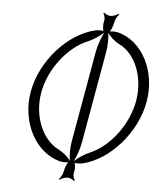

<svg xmlns="http://www.w3.org/2000/svg" viewBox="-52 -677 671 804"><g transform="rotate(5 284.0 -275.0)"><path d="M120 -275C137 -373 211 -471 296 -506C318 -515 344 -532 361 -548C349 -525 337 -490 333 -467L265 -82C261 -59 260 -24 264 -1C253 -17 233 -34 215 -43C142 -78 103 -177 120 -275ZM76 -275C53 -144 120 -22 223 5C231 7 248 8 258 6C251 15 246 31 244 40L242 49C240 59 231 74 225 79L228 82C234 77 250 70 261 70C271 70 285 77 289 82L292 79C288 74 283 59 285 49L287 40C289 31 288 15 285 6C294 8 310 7 319 5C432 -22 540 -144 563 -275C586 -405 522 -527 419 -554C411 -556 394 -557 384 -555C391 -564 396 -581 398 -590L400 -599C402 -609 411 -624 417 -629L414 -632C408 -627 392 -620 382 -620C371 -620 357 -627 353 -632L350 -629C354 -624 359 -609 357 -599L355 -590C353 -581 354 -564 357 -555C347 -557 330 -556 322 -554C208 -527 99 -406 76 -275ZM281 -1C293 -24 304 -59 308 -82L376 -467C380 -490 382 -526 378 -549C389 -533 408 -515 427 -506C499 -471 536 -373 519 -275C502 -177 430 -79 346 -43C324 -34 298 -17 281 -1Z"/></g></svg>

Font: Armata Saber
Style: RgIta
Weight: 400
Designer: Jasper
Foundry: Cannot Into Space Fonts
Version: Version 0.970